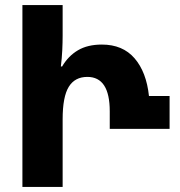

<svg xmlns="http://www.w3.org/2000/svg" viewBox="-20 -734 706 754"><path d="M68 0H226V-266Q226 -354 250 -393Q274 -432 323 -432Q411 -432 411 -297V-228H646V-357H565Q555 -451 508.5 -505Q462 -559 380 -559Q324 -559 286 -536.5Q248 -514 224 -473H219Q223 -505 224.5 -536.5Q226 -568 226 -593V-714H68Z"/></svg>

Font: Noto Sans Georgian Condensed Extra
Style: Regular
Weight: 800
Width: 3
Designer: Monotype Design Team
Foundry: Monotype Imaging Inc.
Version: Version 1.901